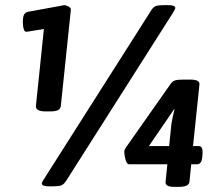

<svg xmlns="http://www.w3.org/2000/svg" viewBox="-20 -723 828 748"><path d="M157 -289Q118 -289 120 -311L151 -610L83 -599Q75 -599 72 -611Q69 -623 69 -636Q69 -658 74 -666.5Q79 -675 89 -677L231 -703Q237 -703 247 -697.5Q257 -692 256 -684L217 -311Q216 -300 207 -294.5Q198 -289 175 -289ZM171 3Q143 3 143 -8Q143 -12 147 -18.5Q151 -25 158 -36L568 -681Q577 -696 587.5 -699.5Q598 -703 619 -703H635Q663 -703 663 -692Q663 -687 648 -664L238 -19Q229 -5 219 -1Q209 3 187 3ZM661 5Q639 5 631.5 -0.5Q624 -6 625 -14L632 -83H483Q474 -83 469 -101.5Q464 -120 464 -132Q464 -139 471 -149L646 -398Q652 -406 661.5 -409.5Q671 -413 696 -413H721Q759 -413 757 -394L732 -154H754Q771 -154 769 -125L768 -112Q766 -83 747 -83H725L718 -14Q715 5 677 5ZM660 -297H658L560 -154H639L648 -242Q650 -255 653.5 -270Q657 -285 660 -297Z"/></svg>

Font: Asap ExtraBold
Style: Italic
Weight: 800
Italic angle: -6°
Designer: Pablo Cosgaya
Foundry: Omnibus-Type
Version: Version 3.001; ttfautohint (v1.8.4.7-5d5b)